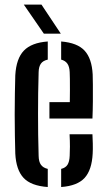

<svg xmlns="http://www.w3.org/2000/svg" viewBox="-20 -782 449 810"><path d="M44.5 -134Q43.5 -167 42.8 -209.8Q42 -252.5 42 -298.8Q42 -345 42.8 -388Q43.5 -431 44.5 -464.5Q48.5 -535 80.8 -568.5Q113 -602 181.5 -607V-530.5Q161 -526 152.2 -513Q143.5 -500 143 -478Q141.5 -432 141 -388.2Q140.5 -344.5 140.5 -301.5Q140.5 -258.5 141 -214.5Q141.5 -170.5 143 -124Q143.5 -99.5 152.8 -86.8Q162 -74 181.5 -69.5V7Q110.5 2 79.2 -31.8Q48 -65.5 44.5 -134ZM238 7V-69.5Q256.5 -74 264.8 -87Q273 -100 274 -124.5Q275 -139.5 275 -163.5Q275 -187.5 273.5 -215.5H370Q371 -201.5 371.5 -176Q372 -150.5 371 -134Q367.5 -65 337 -31.5Q306.5 2 238 7ZM188.5 -282V-351H274.5Q275 -377 275 -403Q275 -429 274.8 -449.2Q274.5 -469.5 274 -478Q273 -501 264.2 -513.5Q255.5 -526 238 -530.5V-607Q306.5 -601.5 337 -568.2Q367.5 -535 371 -468Q371.5 -456.5 371.8 -425.2Q372 -394 371.8 -355.2Q371.5 -316.5 370 -282ZM165 -640 80.5 -762.5H155L236.5 -640Z"/></svg>

Font: Big Shoulders Stencil Text Thin SemiBold
Style: Regular
Weight: 600
Version: Version 2.001